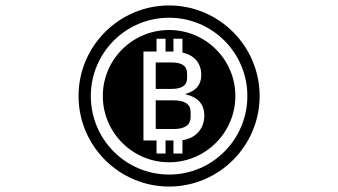

<svg xmlns="http://www.w3.org/2000/svg" viewBox="-20 -652 1240 704"><path d="M313 -300C313 -458 441 -587 600 -587C759 -587 887 -458 887 -300C887 -141 759 -12 600 -12C441 -12 313 -141 313 -300ZM616 -89V-137H587V-89H554V-137H506V-463H554V-510H587V-463H616V-510H649V-459C693 -450 718 -420 718 -377C718 -340 697 -318 661 -308V-306C703 -296 729 -273 729 -228C729 -180 698 -145 649 -138V-89ZM268 -300C268 -117 417 32 600 32C783 32 932 -117 932 -300C932 -483 783 -632 600 -632C417 -632 268 -483 268 -300ZM357 -300C357 -166 466 -57 600 -57C734 -57 843 -166 843 -300C843 -434 734 -542 600 -542C466 -542 357 -434 357 -300ZM609 -326C646 -326 666 -338 666 -366V-382C666 -411 646 -423 609 -423H551V-326ZM618 -179C657 -179 679 -193 679 -224V-241C679 -270 657 -284 618 -284H551V-179Z"/></svg>

Font: CryptoKit 1.4
Style: Regular
Weight: 400
Monospace: yes
Designer: Oceane Juvin
Foundry: http://www.head-geneve.ch
Version: Version 1.000